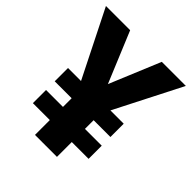

<svg xmlns="http://www.w3.org/2000/svg" viewBox="-196 -893 970 970"><g transform="rotate(45 289.0 -408.0)"><path d="M289 -493 176 -765H3L182 -408H89V-313H210V-251H89V-157H210V-51H367V-157H487V-251H367V-313H487V-408H392L574 -765H402Z"/></g></svg>

Font: Noto Sans Tamil UI ExtraBold
Style: Regular
Weight: 800
Designer: Jelle Bosma - Monotype Design Team
Foundry: Monotype Imaging Inc.
Version: Version 2.004